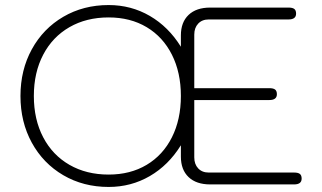

<svg xmlns="http://www.w3.org/2000/svg" viewBox="-20 -730 1275 760"><path d="M61 -350Q61 -453 106 -535Q151 -617 230.5 -663.5Q310 -710 410 -710Q499 -710 573 -667Q647 -624 696 -545V-590Q696 -642 726.5 -671Q757 -700 812 -700H1122Q1138 -700 1145 -694.5Q1152 -689 1152 -676Q1152 -653 1122 -653H806Q780 -653 764.5 -636.5Q749 -620 749 -593V-381H1046Q1062 -381 1069 -375.5Q1076 -370 1076 -357Q1076 -334 1046 -334H749V-107Q749 -80 764.5 -63.5Q780 -47 806 -47H1144Q1160 -47 1167 -41.5Q1174 -36 1174 -23Q1174 0 1144 0H812Q757 0 726.5 -29Q696 -58 696 -110V-155Q647 -76 573 -33Q499 10 410 10Q310 10 230.5 -36.5Q151 -83 106 -165Q61 -247 61 -350ZM696 -350Q696 -443 660.5 -513.5Q625 -584 560.5 -622.5Q496 -661 410 -661Q322 -661 255 -622.5Q188 -584 151 -513.5Q114 -443 114 -350Q114 -257 151 -186.5Q188 -116 255 -77.5Q322 -39 410 -39Q496 -39 560.5 -77.5Q625 -116 660.5 -186.5Q696 -257 696 -350Z"/></svg>

Font: Kodchasan ExtraLight
Style: Regular
Weight: 275
Version: Version 1.000; ttfautohint (v1.6)